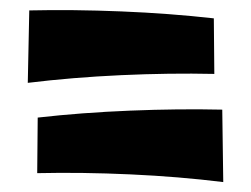

<svg xmlns="http://www.w3.org/2000/svg" viewBox="-20 -550 506 387"><path d="M430 -183Q341 -194 243 -198.5Q145 -203 55 -201L56 -313Q144 -323 242 -327Q340 -331 428 -329ZM36 -383 39 -529Q127 -531 224.5 -527Q322 -523 411 -513L412 -401Q322 -403 224 -398.5Q126 -394 36 -383Z"/></svg>

Font: Marhey Light Medium
Style: Regular
Weight: 500
Version: Version 1.000